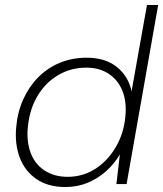

<svg xmlns="http://www.w3.org/2000/svg" viewBox="-20 -740 656 772"><path d="M243 12Q173 12 126.5 -20Q80 -52 59.5 -106Q39 -160 45 -227Q50 -288 73 -339.5Q96 -391 133.5 -429Q171 -467 220.5 -487.5Q270 -508 329 -508Q403 -508 449.5 -471Q496 -434 509 -373L571 -720H616L489 0H448L462 -119Q440 -82 407.5 -52.5Q375 -23 333.5 -5.5Q292 12 243 12ZM252 -29Q313 -29 363 -61Q413 -93 445.5 -148.5Q478 -204 484 -271Q490 -330 472.5 -374Q455 -418 417.5 -443Q380 -468 327 -468Q265 -468 214 -438Q163 -408 131 -354.5Q99 -301 92 -230Q86 -171 103.5 -125Q121 -79 160 -54Q199 -29 252 -29Z"/></svg>

Font: DM Sans 24pt ExtraLight
Style: Italic
Weight: 250
Italic angle: -10°
Designer: Colophon Foundry, Jonny Pinhorn
Foundry: Colophon Foundry
Version: Version 4.004;gftools[0.9.30]